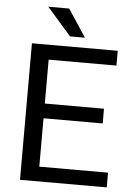

<svg xmlns="http://www.w3.org/2000/svg" viewBox="-60 -952 688 996"><g transform="rotate(5 284.0 -453.5)"><path d="M484.4 -328.6H176.3V-76.7H534.2V0H82.5V-710.9H529.3V-633.8H176.3V-405.3H484.4ZM354 -763.7H276.4L150.4 -907.2H259.3Z"/></g></svg>

Font: Mardoto
Style: Regular
Weight: 400
Designer: Christian Robertson, Vahan Hovhannisyan
Foundry: Google
Version: Version 1.000